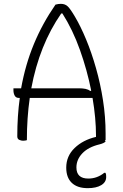

<svg xmlns="http://www.w3.org/2000/svg" viewBox="-20 -730 640 1000"><path d="M120 0Q116 1 112 2Q108 3 100 3Q91 3 80.5 -1.5Q70 -6 70 -20Q70 -126 83 -220H78Q63 -220 56.5 -232Q50 -244 50 -260V-270H90Q112 -393 156.5 -500.5Q201 -608 269 -706Q284 -710 297 -710Q319 -710 333 -696.5Q347 -683 371 -642Q400 -593 428.5 -524.5Q457 -456 480 -375Q503 -294 516.5 -207.5Q530 -121 530 -34V0Q528 1 526 1L530 7Q522 16 498 22Q440 36 409 68.5Q378 101 378 142Q378 200 440 200Q486 200 523 170H529Q532 175 532.5 180Q533 185 533 192Q533 219 507 234.5Q481 250 437 250Q383 250 354 222.5Q325 195 325 143Q325 83 368.5 41Q412 -1 480 -17V-23Q480 -114 462 -220H135Q120 -116 120 0ZM394 -270Q411 -270 425.5 -267Q440 -264 451 -256L455 -258Q434 -364 396.5 -469.5Q359 -575 305 -660H299Q242 -578 203 -480.5Q164 -383 143 -270Z"/></svg>

Font: Recursive Mn Csl St Lt
Style: Regular
Weight: 300
Monospace: yes
Version: Version 1.079;hotconv 1.0.112;makeotfexe 2.5.65598; ttfautoh